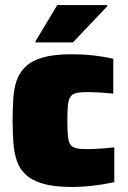

<svg xmlns="http://www.w3.org/2000/svg" viewBox="-20 -733 506 761"><path d="M264 8Q196 8 152 -4.5Q108 -17 83 -40Q58 -63 47 -95Q36 -127 33 -167.5Q30 -208 30 -254Q30 -300 32.5 -340.5Q35 -381 46 -413.5Q57 -446 82 -469.5Q107 -493 151 -505.5Q195 -518 264 -518Q308 -518 349 -513.5Q390 -509 429 -500V-362Q411 -364 381 -366Q351 -368 324 -368Q297 -368 281.5 -364Q266 -360 258.5 -348.5Q251 -337 249 -314.5Q247 -292 247 -255Q247 -218 249 -195.5Q251 -173 258 -161.5Q265 -150 280.5 -146Q296 -142 324 -142Q347 -142 377.5 -144Q408 -146 433 -149V-11Q392 -2 348.5 3Q305 8 264 8ZM121 -565V-570L207 -713H405V-708L269 -565Z"/></svg>

Font: Saira Thin Black
Style: Regular
Weight: 900
Version: Version 1.101